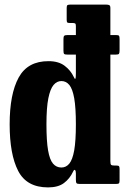

<svg xmlns="http://www.w3.org/2000/svg" viewBox="-20 -800 550 835"><path d="M22 -259.5Q22 -391 61.2 -462.8Q100.5 -534.5 191.5 -534Q234.5 -534 261 -514Q287.5 -494 301 -465Q305.5 -454 307.8 -457.8Q310 -461.5 310 -481.5V-562.5H274.5Q262 -562.5 259 -565.5Q256 -568.5 256 -580V-630.5Q256 -640.5 259 -644Q262 -647.5 272.5 -647.5H310V-687Q310 -695.5 307 -697.8Q304 -700 295.5 -700H283.5Q274.5 -700 272.2 -702.8Q270 -705.5 270 -714.5V-766Q270 -775.5 273.5 -777.8Q277 -780 287 -780H441.5Q451 -780 455.5 -777.5Q460 -775 460 -765V-647.5H484.5Q495 -647.5 497.5 -644.5Q500 -641.5 500 -631V-581Q500 -570 497.5 -566.2Q495 -562.5 483 -562.5H460V-99.5Q460 -86.5 463.2 -83.2Q466.5 -80 479.5 -80H486.5Q495 -80 497.5 -77.2Q500 -74.5 500 -65.5V-16Q500 -5.5 497.2 -2.8Q494.5 0 484 0H326.5Q315.5 0 312.8 -3.5Q310 -7 310 -18V-46Q310 -57 306.2 -60.5Q302.5 -64 297.5 -53Q283.5 -23 258.2 -4Q233 15 189 15Q96 15 59 -56.8Q22 -128.5 22 -259.5ZM182 -259.5Q182 -187.5 189 -146.5Q196 -105.5 210.5 -88.5Q225 -71.5 247 -71.5Q267.5 -71.5 281.5 -88.5Q295.5 -105.5 302.8 -146.5Q310 -187.5 310 -259.5Q310 -331.5 302.8 -372.5Q295.5 -413.5 281.5 -430.5Q267.5 -447.5 247 -447.5Q227.5 -447.5 213 -430.5Q198.5 -413.5 190.2 -372.5Q182 -331.5 182 -259.5Z"/></svg>

Font: Besley* Condensed
Style: Bold
Weight: 700
Width: 3
Designer: Owen Earl
Foundry: indestructible type*
Version: Version 3.000; ttfautohint (v1.8.3)